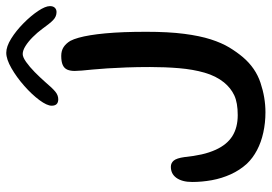

<svg xmlns="http://www.w3.org/2000/svg" viewBox="-148 -686 868 613"><g transform="rotate(-90 286.5 -380.0)"><path d="M234 33Q200.5 33 169.5 26.2Q138.5 19.5 113 6Q87.5 -7.5 70 -26Q49 -49 36 -77.8Q23 -106.5 17.2 -138.2Q11.5 -170 11.5 -201Q11.5 -217.5 15 -230.2Q18.5 -243 25 -251.8Q31.5 -260.5 40.2 -264.8Q49 -269 60 -269Q72 -269 79.8 -259.8Q87.5 -250.5 91 -225.5Q94 -195.5 99.5 -171Q105 -146.5 114.5 -125.5Q131 -89.5 158.2 -72.5Q185.5 -55.5 225 -55.5Q264.5 -55.5 288 -66.5Q311.5 -77.5 329.5 -99.5Q350 -125 360.5 -161.5Q371 -198 374.8 -242.8Q378.5 -287.5 378.5 -335.5Q378.5 -376.5 377.2 -410.5Q376 -444.5 374.2 -471.5Q372.5 -498.5 370.5 -518.8Q368.5 -539 367.2 -553.2Q366 -567.5 366 -576Q366 -590 370.2 -599.8Q374.5 -609.5 385 -614.2Q395.5 -619 414 -619Q430.5 -619 442 -611.5Q453.5 -604 462 -590Q467.5 -579.5 472 -563.5Q476.5 -547.5 480 -526.2Q483.5 -505 486 -478Q488.5 -451 489.8 -418.5Q491 -386 491 -347.5Q491 -276.5 484.5 -226.5Q478 -176.5 466.8 -141.5Q455.5 -106.5 440.8 -82.2Q426 -58 410 -39Q375.5 1.5 328.2 17.2Q281 33 234 33ZM275.5 -628.5Q255 -628.5 255 -649.5Q255 -664.5 273 -688.8Q291 -713 318.5 -737.2Q346 -761.5 374.8 -778Q403.5 -794.5 424 -794.5Q444 -794.5 469.2 -778.8Q494.5 -763 518.2 -739.5Q542 -716 557.5 -692.8Q573 -669.5 573 -655Q573 -645 567.8 -639.5Q562.5 -634 554 -634Q539.5 -634 528.2 -645Q517 -656 500 -680Q488.5 -695.5 474.2 -709.8Q460 -724 445.8 -733Q431.5 -742 420 -742Q410 -742 394.5 -731Q379 -720 362.2 -703.5Q345.5 -687 330.5 -670Q311.5 -647.5 300 -638Q288.5 -628.5 275.5 -628.5Z"/></g></svg>

Font: Gluten Light
Style: Regular
Weight: 300
Designer: Tyler Finck
Foundry: Etcetera Type Company
Version: Version 1.300